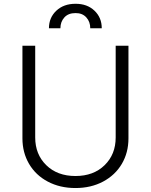

<svg xmlns="http://www.w3.org/2000/svg" viewBox="-20 -965 784 998"><path d="M581.3 -727.3H647.7V-245.7Q647.7 -171.9 613.3 -113.3Q578.8 -54.7 515.8 -21.1Q452.8 12.4 372.2 12.4Q291.5 12.4 228.5 -21Q165.5 -54.3 131 -113.3Q96.6 -172.2 96.6 -245.7V-727.3H163V-250.4Q163 -162.6 220.5 -106.4Q278.1 -50.1 372.2 -50.1Q466.3 -50.1 523.8 -106.4Q581.3 -162.6 581.3 -250.4ZM234.4 -818.2Q234.4 -873.2 272.7 -909.3Q311.1 -945.3 372.2 -945.3Q432.9 -945.7 470.9 -909.6Q508.9 -873.6 508.9 -818.2H449.2Q449.2 -851.9 428.6 -874.6Q408 -897.4 372.2 -897Q334.9 -897 314.5 -874.3Q294 -851.6 294 -818.2Z"/></svg>

Font: Inter Light BETA
Style: Regular
Weight: 300
Designer: Rasmus Andersson
Foundry: rsms
Version: Version 3.011;git-f93a4a705